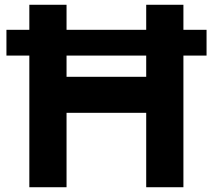

<svg xmlns="http://www.w3.org/2000/svg" viewBox="-20 -785 893 805"><path d="M103 -552H7V-660H103V-765H259V-660H593V-765H749V-660H846V-552H749V0H593V-312H259V0H103ZM593 -463V-552H259V-463Z"/></svg>

Font: Application
Style: Bold
Weight: 700
Designer: Wei Huang
Foundry: Wei Huang
Version: Version 0.012